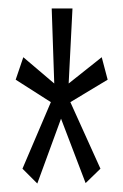

<svg xmlns="http://www.w3.org/2000/svg" viewBox="-20 -556 290 453"><path d="M68 -123 33 -158 100 -315 17 -368 35 -421 108 -359 102 -536H151L142 -359L220 -421L234 -368L146 -315L217 -158L182 -124L124 -276Z"/></svg>

Font: Inconsolata UltraCondensed
Style: Regular
Weight: 400
Width: 1
Monospace: yes
Designer: Raph Levien, Cyreal, Brenton Simpson
Foundry: Raph Levien, Cyreal, Google
Version: Version 3.001; ttfautohint (v1.8.2.53-6de2)